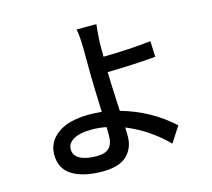

<svg xmlns="http://www.w3.org/2000/svg" viewBox="-116 -929 1231 1115"><g transform="rotate(-15 500.0 -371.0)"><path d="M457 -146.5Q457 -176.8 456.1 -196.3Q412.1 -205.1 366.2 -205.1Q298.8 -205.1 260.3 -183.6Q221.7 -162.1 221.7 -125Q221.7 -86.9 258.3 -67.4Q294.9 -47.9 358.4 -47.9Q410.2 -47.9 433.6 -71.8Q457 -95.7 457 -146.5ZM861.3 -98.6 800.8 -4.9Q694.3 -111.3 560.5 -166Q561.5 -144.5 561.5 -113.3Q561.5 -43 515.6 2Q469.7 46.9 367.2 46.9Q255.9 46.9 188.5 6.8Q121.1 -33.2 121.1 -120.1Q121.1 -196.3 187 -244.6Q252.9 -293 378.9 -293Q403.3 -293 452.1 -289.1Q445.3 -471.7 445.3 -510.7Q445.3 -542 444.8 -603Q444.3 -664.1 444.3 -682.6Q442.4 -752.9 434.6 -789.1H553.7Q549.8 -762.7 544.9 -682.6V-595.7Q702.1 -597.7 831.1 -612.3L835 -517.6Q719.7 -506.8 544.9 -502.9Q544.9 -470.7 554.7 -267.6Q731.4 -217.8 861.3 -98.6Z"/></g></svg>

Font: Gen Shin Gothic Monospace Medium
Style: Regular
Weight: 500
Designer: [Source Han Sans]
Ryoko NISHIZUKA  (kana & ideographs); Paul D. Hunt (Latin, Greek & Cyrillic); Wenlong ZHANG  (bopomofo
Version: Version 1.002.20150607